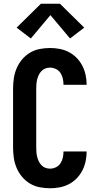

<svg xmlns="http://www.w3.org/2000/svg" viewBox="-20 -1000 540 1028"><path d="M248 8Q220 8 192 2.5Q164 -3 140 -17.5Q116 -32 98 -53.5Q80 -75 69 -101Q58 -127 54 -154.5Q50 -182 50 -210V-525Q50 -553 54 -580.5Q58 -608 69 -634Q80 -660 98 -681.5Q116 -703 140 -717.5Q164 -732 192 -737.5Q220 -743 248 -743Q274 -743 300 -738Q326 -733 349 -721Q372 -709 390.5 -690Q409 -671 421 -647.5Q433 -624 438.5 -598Q444 -572 444 -546H320Q320 -562 316.5 -578.5Q313 -595 304 -609Q295 -623 279.5 -630.5Q264 -638 248 -638Q235 -638 223 -633.5Q211 -629 202 -619.5Q193 -610 187.5 -598.5Q182 -587 179 -575Q176 -563 175 -550Q174 -537 174 -525V-210Q174 -198 175 -185Q176 -172 179 -160Q182 -148 187.5 -136.5Q193 -125 202 -115.5Q211 -106 223 -101.5Q235 -97 248 -97Q264 -97 279.5 -104.5Q295 -112 304 -126Q313 -140 316.5 -156.5Q320 -173 320 -189H444Q444 -163 438.5 -137Q433 -111 421 -87.5Q409 -64 390.5 -45Q372 -26 349 -14Q326 -2 300 3Q274 8 248 8ZM145 -794 69 -852 199 -980H301L431 -852L355 -794L250 -919Z"/></svg>

Font: Iosevka SS04 Extrabold
Style: Regular
Weight: 800
Monospace: yes
Designer: Belleve Invis
Foundry: Belleve Invis
Version: Version 19.0.0; ttfautohint (v1.8.4)